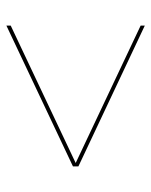

<svg xmlns="http://www.w3.org/2000/svg" viewBox="44 -688 472 600"><g transform="rotate(-90 280.0 -388.0)"><path d="M60 -382.5V-396L500 -604V-590.5ZM500 -171.5 60 -379V-392.5L500 -184.5Z"/></g></svg>

Font: Bodoni Moda 18pt
Style: Italic
Weight: 400
Italic angle: -13°
Designer: Owen Earl
Foundry: indestructible type
Version: Version 2.005